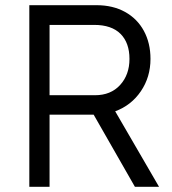

<svg xmlns="http://www.w3.org/2000/svg" viewBox="-20 -720 661 740"><path d="M93 -700H352Q415 -700 462 -674Q509 -648 534.5 -601Q560 -554 560 -493Q560 -423 523 -368.5Q486 -314 424 -291L593 0H500L341 -278H171V0H93ZM479 -493Q479 -555 444.5 -589.5Q410 -624 343 -624H171V-353H346Q407 -353 443 -392.5Q479 -432 479 -493Z"/></svg>

Font: Lexend HM
Style: Regular
Weight: 400
Designer: Bonnie Shaver-Troup, Thomas Jockin, Octavio Pardo
Foundry: Lexend
Version: Version 1.091